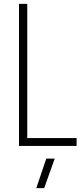

<svg xmlns="http://www.w3.org/2000/svg" viewBox="-20 -760 431 1000"><path d="M221 66H265L210 220H169ZM79 -740H122V-41H379V0H79Z"/></svg>

Font: Encode Sans Compressed
Style: ExtraLight
Weight: 200
Designer: Pablo Impallari, Andres Torresi
Foundry: Pablo Impallari, Andres Torresi
Version: Version 1.000; ttfautohint (v1.00) -l 8 -r 50 -G 200 -x 14 -